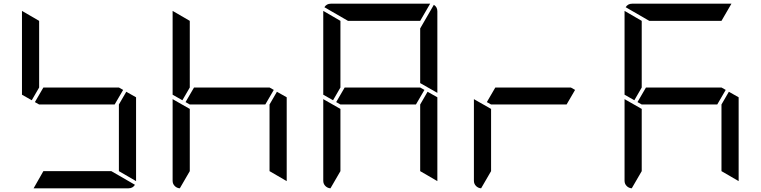

<svg xmlns="http://www.w3.org/2000/svg" viewBox="-20 -1020 4120 1040"><path d="M152 -477 99 -507V-959V-961L192 -907V-546ZM647 -533 601 -454H192L169 -467L215 -546H624ZM664 -523 717 -493V-41V-39L624 -93V-454ZM583 -93 711 -19Q699 0 676 0H162L215 -93Z M968 -477 915 -507V-959V-961L1008 -907V-546ZM1463 -533 1417 -454H1008L985 -467L1031 -546H1440ZM1480 -523 1533 -493V-41V-39L1440 -93V-454ZM954 0Q938 -1 926.5 -12.5Q915 -24 915 -41V-483L1008 -430V-93Z M1784 -477 1731 -507V-959V-961L1824 -907V-546ZM2279 -533 2233 -454H1824L1801 -467L1847 -546H2256ZM2296 -523 2349 -493V-41V-39L2256 -93V-454ZM1770 0Q1754 -1 1742.5 -12.5Q1731 -24 1731 -41V-483L1824 -430V-93ZM2330 -994Q2349 -982 2349 -959V-517L2256 -570V-866ZM1865 -907 1737 -981Q1749 -1000 1772 -1000H2308H2310L2256 -907Z M3095 -533 3049 -454H2640L2617 -467L2663 -546H3072ZM2586 0Q2570 -1 2558.5 -12.5Q2547 -24 2547 -41V-483L2640 -430V-93Z M3416 -477 3363 -507V-959V-961L3456 -907V-546ZM3911 -533 3865 -454H3456L3433 -467L3479 -546H3888ZM3928 -523 3981 -493V-41V-39L3888 -93V-454ZM3402 0Q3386 -1 3374.5 -12.5Q3363 -24 3363 -41V-483L3456 -430V-93ZM3497 -907 3369 -981Q3381 -1000 3404 -1000H3940H3942L3888 -907Z"/></svg>

Font: DSEG7 Modern
Style: Regular
Weight: 400
Designer: Keshikan(Twitter:@keshinomi_88pro)
Version: Version 0.46